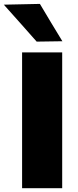

<svg xmlns="http://www.w3.org/2000/svg" viewBox="-54 -988 408 1008"><path d="M62 0V-713H272.5V0ZM138.5 -769.5Q96.5 -816.5 54 -865Q11 -913 -34 -963.5L155.5 -967.5Q185 -918 214.2 -869.2Q243.5 -820.5 273.5 -771.5Z"/></svg>

Font: Heraclito ExtraBold
Style: Regular
Weight: 800
Designer: Kostas Bartsokas (font) & Cristiano Sobral (main changes)
Foundry: Kostas Bartsokas (font) & Cristiano Sobral (main changes)
Version: Version 1.00;July 8, 2020;FontCreator 13.0.0.2655 64-bit